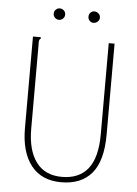

<svg xmlns="http://www.w3.org/2000/svg" viewBox="-54 -800 608 853"><g transform="rotate(5 250.0 -373.5)"><path d="M251 11Q163 11 116.5 -48.5Q70 -108 70 -215V-623H105V-616Q100 -614 98.5 -607.5Q97 -601 98 -584V-214Q98 -119 137 -66Q176 -13 252 -13Q329 -13 368.5 -63Q408 -113 408 -217V-623H434V-218Q434 -100 387 -44.5Q340 11 251 11ZM178 -707Q168 -707 160.5 -714.5Q153 -722 153 -732Q153 -743 160.5 -750.5Q168 -758 178 -758Q188 -758 196 -751Q204 -744 204 -732Q204 -722 196.5 -714.5Q189 -707 178 -707ZM332 -707Q322 -707 315 -714.5Q308 -722 308 -732Q308 -743 315 -750.5Q322 -758 332 -758Q342 -758 350.5 -751Q359 -744 359 -732Q359 -722 351 -714.5Q343 -707 332 -707Z"/></g></svg>

Font: Inconsolata ExtraLight
Style: Regular
Weight: 200
Monospace: yes
Designer: Raph Levien, Cyreal, Brenton Simpson
Foundry: Raph Levien, Cyreal, Google
Version: Version 3.001; ttfautohint (v1.8.2.53-6de2)